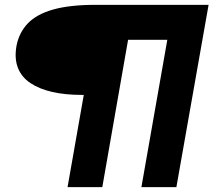

<svg xmlns="http://www.w3.org/2000/svg" viewBox="-20 -695 882 793"><path d="M259 78H402.5L509 -530.5H671L564 78H708.5L841.5 -675H374Q268.5 -675 200 -655.8Q131.5 -636.5 95 -598.5Q58.5 -560.5 48 -505Q39 -453 54 -414.8Q69 -376.5 105.5 -352Q142 -327.5 195.8 -315.2Q249.5 -303 318.5 -303H326Z"/></svg>

Font: Anybody Expanded ExtraBold
Style: Italic
Weight: 800
Width: 7
Italic angle: -10°
Version: Version 1.113;gftools[0.9.25]